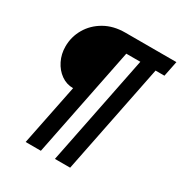

<svg xmlns="http://www.w3.org/2000/svg" viewBox="-194 -837 1061 1125"><g transform="rotate(30 336.5 -274.5)"><path d="M142 149 225 -263Q180 -263 143.5 -289Q107 -315 85.5 -358.5Q64 -402 64 -453Q64 -518 96.5 -574Q129 -630 188.5 -664Q248 -698 327 -698H673L652 -594H592L443 149H340L489 -594H394L245 149Z"/></g></svg>

Font: IBM Plex Sans Var
Style: Italic
Weight: 400
Italic angle: -11.31°
Designer: Mike Abbink, Paul van der Laan, Pieter van Rosmalen
Foundry: Bold Monday
Version: Version 1.001